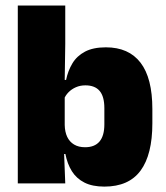

<svg xmlns="http://www.w3.org/2000/svg" viewBox="-20 -680 616 712"><path d="M367 12Q322.5 12 293 -3Q263.5 -18 246.5 -45.2Q229.5 -72.5 222.5 -109H180L220 -216.5Q220.5 -191 229.2 -172.5Q238 -154 254.8 -144Q271.5 -134 295.5 -134Q331 -134 349 -155.2Q367 -176.5 367 -219V-279Q367 -322 349.5 -342.8Q332 -363.5 296.5 -363.5Q277.5 -363.5 261.5 -356.5Q245.5 -349.5 234 -337.8Q222.5 -326 217 -311.5L176.5 -383.5H225Q232 -417.5 248.5 -445Q265 -472.5 295.2 -488.5Q325.5 -504.5 372.5 -504.5Q457.5 -504.5 501.2 -447.5Q545 -390.5 545 -275.5V-223Q545 -106.5 501.2 -47.2Q457.5 12 367 12ZM46 0V-659.5H222V-517L219.5 -352L220 -340V-158L217 -128.5L222 0Z"/></svg>

Font: Anek Odia Medium ExtraBold
Style: Regular
Weight: 800
Version: Version 1.003